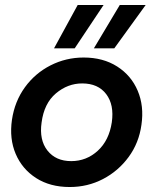

<svg xmlns="http://www.w3.org/2000/svg" viewBox="-20 -739 616 771"><path d="M260 12Q181 12 125 -24Q69 -60 43 -121Q17 -182 28 -258Q39 -332 80 -388.5Q121 -445 183 -476.5Q245 -508 316 -508Q394 -508 450.5 -472Q507 -436 533 -374.5Q559 -313 548 -238Q538 -165 496.5 -108.5Q455 -52 393.5 -20Q332 12 260 12ZM266 -92Q327 -92 372.5 -133.5Q418 -175 429 -248Q439 -318 406.5 -361Q374 -404 310 -404Q252 -404 204.5 -364Q157 -324 147 -247Q137 -177 170.5 -134.5Q204 -92 266 -92ZM357 -545 461 -719H565L439 -545ZM197 -545 292 -719H396L280 -545Z"/></svg>

Font: Host Grotesk SemiBold
Style: Italic
Weight: 600
Italic angle: -8°
Designer: Doğukan Karapınar based on Poppins by Indian Type Foundry, Jonny Pinhorn
Foundry: Element Type
Version: Version 1.001; ttfautohint (v1.8.4.7-5d5b)